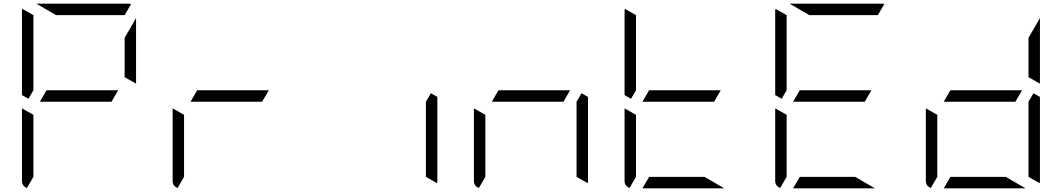

<svg xmlns="http://www.w3.org/2000/svg" viewBox="-20 -1020 5752 1040"><path d="M584 -469H408H196L232 -531H408H620ZM161 -531 134 -485 99 -505V-959Q99 -968 101 -972L161 -938V-735ZM126 -2Q99 -12 99 -41V-433L161 -398V-265V-62ZM284 -938 177 -1000H408H676Q686 -1000 690 -998L655 -938H408ZM655 -815 717 -922V-567L655 -602V-735Z M1400 -469H1224H1012L1048 -531H1224H1436ZM942 -2Q915 -12 915 -41V-433L977 -398V-265V-62Z M2314 -515 2349 -495V-41Q2349 -32 2347 -28L2287 -62V-265V-469Z M3032 -469H2856H2644L2680 -531H2856H3068ZM3130 -515 3165 -495V-41Q3165 -32 3163 -28L3103 -62V-265V-469ZM2574 -2Q2547 -12 2547 -41V-433L2609 -398V-265V-62Z M3848 -469H3672H3460L3496 -531H3672H3884ZM3425 -531 3398 -485 3363 -505V-959Q3363 -968 3365 -972L3425 -938V-735ZM3796 -62 3903 0H3672H3460L3496 -62H3672ZM3390 -2Q3363 -12 3363 -41V-433L3425 -398V-265V-62Z M4664 -469H4488H4276L4312 -531H4488H4700ZM4241 -531 4214 -485 4179 -505V-959Q4179 -968 4181 -972L4241 -938V-735ZM4612 -62 4719 0H4488H4276L4312 -62H4488ZM4206 -2Q4179 -12 4179 -41V-433L4241 -398V-265V-62ZM4364 -938 4257 -1000H4488H4756Q4766 -1000 4770 -998L4735 -938H4488Z M5480 -469H5304H5092L5128 -531H5304H5516ZM5428 -62 5535 0H5304H5092L5128 -62H5304ZM5578 -515 5613 -495V-41Q5613 -32 5611 -28L5551 -62V-265V-469ZM5022 -2Q4995 -12 4995 -41V-433L5057 -398V-265V-62ZM5551 -815 5613 -922V-567L5551 -602V-735Z"/></svg>

Font: DSEG7 Modern Mini
Style: Light
Weight: 300
Designer: Keshikan(Twitter:@keshinomi_88pro)
Version: Version 0.46